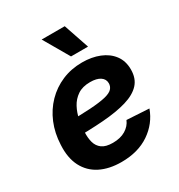

<svg xmlns="http://www.w3.org/2000/svg" viewBox="-179 -868 930 998"><g transform="rotate(-30 286.5 -368.5)"><path d="M260.3 11.7Q186.5 11.7 133.3 -15.1Q80.1 -42 53 -94.7Q25.9 -147.5 30.3 -224.1Q33.2 -292.5 57.1 -350.1Q81.1 -407.7 122.6 -450.2Q164.1 -492.7 219.2 -516.1Q274.4 -539.6 339.8 -539.6Q397.5 -539.6 443.1 -521.2Q488.8 -502.9 515.4 -467.5Q542 -432.1 542 -380.9Q542 -327.6 512 -294.9Q481.9 -262.2 423.8 -244.9Q365.7 -227.5 281.5 -221.2Q197.3 -214.8 88.4 -214.8L103.5 -306.2Q196.8 -306.2 256.1 -310.1Q315.4 -314 348.4 -322Q381.3 -330.1 394 -343.8Q406.7 -357.4 406.7 -376.5Q406.7 -401.4 385.3 -415.8Q363.8 -430.2 324.7 -430.2Q278.8 -430.2 249.3 -410.2Q219.7 -390.1 202.9 -358.4Q186 -326.7 179 -290Q171.9 -253.4 170.9 -220.2Q168.9 -185.5 176.5 -157.7Q184.1 -129.9 206.3 -113.5Q228.5 -97.2 271 -97.2Q316.4 -97.2 347.2 -115.7Q377.9 -134.3 390.6 -165L523.9 -157.2Q496.6 -81.1 428.2 -34.7Q359.9 11.7 260.3 11.7ZM306.2 -595.2 217.8 -747.6H356.4L408.2 -595.2Z"/></g></svg>

Font: Inter 24pt
Style: Bold Italic
Weight: 700
Italic angle: -9.3988°
Version: Version 4.001;git-66647c0bb